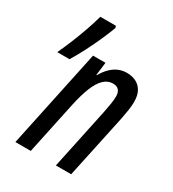

<svg xmlns="http://www.w3.org/2000/svg" viewBox="-174 -811 820 908"><g transform="rotate(30 235.5 -357.0)"><path d="M52.7 0 166.5 -537.6H234.4L225.6 -466.3H228Q242.7 -492.2 261 -510.5Q279.3 -528.8 300.8 -538.1Q322.3 -547.4 346.7 -547.4Q374 -547.4 396 -536.9Q418 -526.4 431.2 -503.7Q444.3 -481 444.3 -444.3Q444.3 -423.8 440.2 -397.2Q436 -370.6 430.7 -344.2L357.4 0H273.9L343.8 -330.1Q348.6 -354.5 353 -379.9Q357.4 -405.3 357.4 -424.8Q357.4 -446.8 346.9 -458.7Q336.4 -470.7 314.9 -470.7Q286.6 -470.7 264.6 -449.2Q242.7 -427.7 226.6 -387Q210.4 -346.2 197.8 -288.1L136.7 0ZM11.7 -467.3Q30.3 -507.3 47.1 -548.6Q64 -589.8 78.6 -631.6Q93.3 -673.3 104.5 -713.9H189.5L192.9 -703.6Q177.7 -663.1 159.4 -622.6Q141.1 -582 120.8 -542.7Q100.6 -503.4 78.6 -467.3Z"/></g></svg>

Font: Open Sans Condensed Medium
Style: Italic
Weight: 500
Width: 3
Italic angle: -12°
Designer: Monotype Design Team
Foundry: Monotype Imaging Inc.
Version: Version 3.000